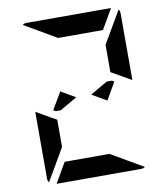

<svg xmlns="http://www.w3.org/2000/svg" viewBox="-104 -1086 1024 1173"><g transform="rotate(-10 408.0 -500.0)"><path d="M593 -698V-784L709 -983Q717 -972 717 -959V-544L593 -615ZM271 -552 361 -500 254 -438H223L209 -446ZM223 -302V-216L107 -17Q99 -28 99 -41V-456L158 -422L186 -406L223 -385ZM315 -876 116 -992Q127 -1000 140 -1000H346H470H665L593 -876H554H470H346ZM501 -124 700 -8Q689 0 676 0H470H346H151L223 -124H262H346H470ZM607 -554 545 -447 454 -500 561 -562H593Z"/></g></svg>

Font: DSEG14 Modern Mini
Style: Bold
Weight: 700
Designer: Keshikan(Twitter:@keshinomi_88pro)
Version: Version 0.46